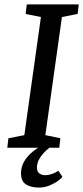

<svg xmlns="http://www.w3.org/2000/svg" viewBox="-20 -668 376 868"><path d="M13 0 18 -43 90 -57 165 -591 96 -605 101 -648H336L331 -605L260 -591L185 -57L253 -43L248 0ZM155 180Q121 180 98 166Q75 152 75 115Q75 86 89.5 61.5Q104 37 128 17.5Q152 -2 180 -15H225Q217 -10 203.5 0Q190 10 177 24Q164 38 155.5 54.5Q147 71 147 90Q147 108 158 116Q169 124 184 124Q199 124 215 118.5Q231 113 244 104L262 131Q258 138 242.5 149.5Q227 161 204 170.5Q181 180 155 180Z"/></svg>

Font: Faustina Medium
Style: Italic
Weight: 500
Italic angle: -8°
Designer: Alfonso Garcia
Foundry: http://www.omnibus-type.com
Version: Version 1.200